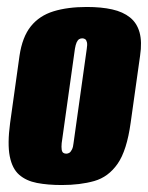

<svg xmlns="http://www.w3.org/2000/svg" viewBox="-20 -523 426 551"><path d="M157 8Q117 8 86 2Q55 -4 35 -21.5Q15 -39 8 -74.5Q1 -110 9 -170L36 -363Q44 -417 68.5 -447.5Q93 -478 133.5 -490.5Q174 -503 229 -503Q271 -503 302 -496Q333 -489 353 -473Q373 -457 380.5 -430Q388 -403 382 -363L355 -171Q344 -91 317.5 -53Q291 -15 250.5 -3.5Q210 8 157 8ZM170 -82Q175 -82 179 -84.5Q183 -87 186.5 -94Q190 -101 191 -112L229 -383Q231 -395 229.5 -401.5Q228 -408 224.5 -410.5Q221 -413 216 -413Q211 -413 207 -410.5Q203 -408 200 -401.5Q197 -395 195 -383L157 -112Q156 -101 157 -94Q158 -87 161.5 -84.5Q165 -82 170 -82Z"/></svg>

Font: Alumni Sans Black
Style: Italic
Weight: 900
Italic angle: -8°
Version: Version 1.016